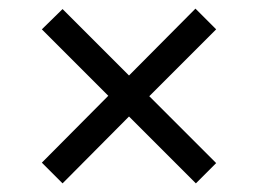

<svg xmlns="http://www.w3.org/2000/svg" viewBox="-20 -581 599 445"><path d="M125 -156 77 -204 231 -359 77 -513 125 -560 279 -406 433 -561 481 -513 326 -358 481 -203 434 -156 279 -311Z"/></svg>

Font: Noto Serif Toto SemiBold
Style: Regular
Weight: 600
Designer: Monotype Design Team
Foundry: Monotype Imaging Inc.
Version: Version 2.001; ttfautohint (v1.8.4.7-5d5b)